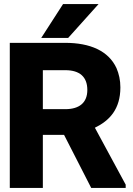

<svg xmlns="http://www.w3.org/2000/svg" viewBox="-20 -921 651 941"><path d="M28 0H190V-260H294L427 0H596V-16L445 -295C517 -330 570 -386 570 -493C570 -528 563 -559 551 -587C512 -672 421 -711 300 -711H28ZM182 -735H314L463 -901H289ZM190 -386V-577H300C371 -577 408 -544 408 -480C408 -417 368 -386 300 -386Z"/></svg>

Font: Asimov Pro
Style: Blk
Weight: 900
Designer: Google
Version: Version 2.000980; 2014